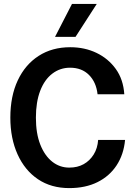

<svg xmlns="http://www.w3.org/2000/svg" viewBox="-20 -952 690 984"><path d="M335 12Q242 12 174.5 -33.5Q107 -79 70 -161Q33 -243 33 -349Q33 -459 71 -540Q109 -621 178 -665.5Q247 -710 340 -710Q414 -710 474.5 -681Q535 -652 573.5 -598.5Q612 -545 617 -469H480Q473 -531 436 -568Q399 -605 339 -605Q288 -605 248 -574.5Q208 -544 186 -486.5Q164 -429 164 -349Q164 -268 186.5 -211Q209 -154 247.5 -123.5Q286 -93 335 -93Q377 -93 408.5 -110.5Q440 -128 460 -160Q480 -192 483 -235H621Q614 -160 577.5 -104.5Q541 -49 479.5 -18.5Q418 12 335 12ZM262 -763 349 -932H476L367 -763Z"/></svg>

Font: Azeret Mono Thin Medium
Style: Regular
Weight: 500
Version: Version 1.002